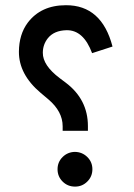

<svg xmlns="http://www.w3.org/2000/svg" viewBox="-20 -708 507 729"><path d="M264.6 -131.3Q292.3 -130.8 311.5 -111.8Q330.8 -92.8 330.8 -65.4Q330.8 -37.9 311.5 -18.7Q292.3 0.5 265.1 0.5Q236.9 0.5 217.7 -18.7Q198.5 -37.9 198.5 -65.4Q198.5 -92.8 217.7 -111.8Q236.9 -130.8 264.6 -131.3ZM217.9 -211.3Q217.9 -211.3 217.9 -228.7Q217.9 -284.6 163.6 -330.8L134.4 -355.4Q51.3 -425.6 51.8 -511.8Q52.3 -577.4 85.1 -621.5Q135.4 -688.2 230.3 -688.2Q366.2 -688.7 407.2 -531.3L329.7 -506.2Q296.9 -594.4 232.8 -593.3Q185.1 -592.3 161.5 -562.6Q142.6 -538.5 142.6 -507.7Q142.1 -460 206.7 -411.3L229.2 -394.4Q313.8 -330.8 313.8 -229.2V-211.3Z"/></svg>

Font: Fira Code
Style: Regular
Weight: 400
Designer: Carrois Corporate, Edenspiekermann AG, Nikita Prokopov
Foundry: Carrois Corporate, Edenspiekermann AG, Nikita Prokopov
Version: Version 5.002